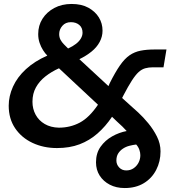

<svg xmlns="http://www.w3.org/2000/svg" viewBox="-20 -734 868 970"><path d="M610 216Q567 216 534.5 199Q502 182 483.5 153Q465 124 465 86Q465 40 488 7.5Q511 -25 546.5 -45Q582 -65 620 -72Q611 -82 598.5 -94.5Q586 -107 571 -120L546 -144Q513 -95 472.5 -59.5Q432 -24 382 -5Q332 14 268 14Q200 14 144.5 -12Q89 -38 56.5 -86Q24 -134 24 -200Q24 -248 45.5 -296Q67 -344 111 -384.5Q155 -425 219 -453Q208 -464 197.5 -480.5Q187 -497 180 -517.5Q173 -538 173 -562Q173 -605 194.5 -639Q216 -673 254 -693.5Q292 -714 342 -714Q392 -714 426.5 -695Q461 -676 479.5 -646Q498 -616 498 -579Q498 -549 483.5 -522Q469 -495 442.5 -473.5Q416 -452 381 -435L528 -299L534 -313Q562 -369 586 -403.5Q610 -438 635 -455Q660 -472 690.5 -478Q721 -484 761 -484H821L806 -394H753Q731 -394 713.5 -389Q696 -384 680.5 -370Q665 -356 646.5 -327.5Q628 -299 603 -251L597 -239L639 -201Q653 -189 678 -166Q703 -143 729 -111.5Q755 -80 773 -44Q791 -8 791 31Q791 82 769 124.5Q747 167 706.5 191.5Q666 216 610 216ZM277 -89Q335 -89 383 -114.5Q431 -140 475 -205L278 -389Q240 -372 209.5 -348Q179 -324 161.5 -292.5Q144 -261 144 -220Q144 -184 160 -154.5Q176 -125 206 -107.5Q236 -90 277 -89ZM618 127Q639 127 655 116Q671 105 680 87.5Q689 70 689 50Q689 37 684 22.5Q679 8 668 -4Q652 -2 634 2.5Q616 7 601 17Q586 27 577 41.5Q568 56 568 77Q568 97 582 112Q596 127 618 127ZM324 -489Q348 -500 364 -512.5Q380 -525 388.5 -539.5Q397 -554 397 -569Q397 -594 380.5 -608Q364 -622 338 -622Q311 -622 295 -603.5Q279 -585 279 -562Q279 -546 285.5 -533.5Q292 -521 303 -510Q314 -499 324 -489Z"/></svg>

Font: MuseoModerno Thin Medium
Style: Italic
Weight: 500
Italic angle: -9°
Version: Version 1.003